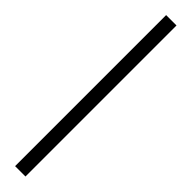

<svg xmlns="http://www.w3.org/2000/svg" viewBox="40 -127 471 471"><g transform="rotate(-45 275.0 108.0)"><path d="M13 126H537V90H13Z"/></g></svg>

Font: Harano Aji Gothic CN ExtraLight
Style: Regular
Weight: 250
Foundry: Masamichi Hosoda
Version: HaranoAjiGothicCN-ExtraLight version 20230610;ttx 4.39.4